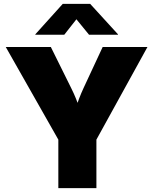

<svg xmlns="http://www.w3.org/2000/svg" viewBox="-20 -970 790 990"><path d="M280.8 0V-250L9.8 -727.5H242.2L346.7 -516.6Q360.4 -489.3 371.8 -461.2Q383.3 -433.1 395 -400.9H366.2Q377 -433.1 387.7 -461.2Q398.4 -489.3 411.1 -516.6L509.3 -727.5H740.2L477.1 -250V0ZM311.5 -791H162.1V-793L303.7 -950.2H444.8L588.4 -793V-791H439L374 -870.6Z"/></svg>

Font: Inter 24pt Black
Style: Regular
Weight: 900
Designer: Rasmus Andersson
Foundry: rsms
Version: Version 4.001;git-66647c0bb